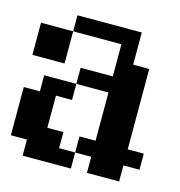

<svg xmlns="http://www.w3.org/2000/svg" viewBox="-89 -627 677 721"><g transform="rotate(15 250.0 -266.0)"><path d="M0 -359.4V-484.4H125V-546.9H375V-421.9H437.5V-109.4H500V-46.9H437.5V15.6H312.5V-46.9H250V-109.4H312.5V-296.9H187.5V-359.4H312.5V-484.4H125V-359.4ZM0 -46.9V-234.4H62.5V-296.9H187.5V-234.4H125V-109.4H187.5V-46.9H250V15.6H62.5V-46.9Z"/></g></svg>

Font: KH Dot Dougenzaka 16
Style: Regular
Weight: 400
Designer: Original version for X68000 by Keitarou Hiraki (http://hp.vector.co.jp/authors/VA000874/) / TrueType conversion by Homem
Version: Version 1.00.20150527